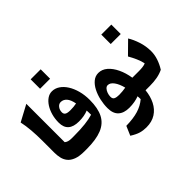

<svg xmlns="http://www.w3.org/2000/svg" viewBox="-235 -1364 2062 2062"><g transform="rotate(-45 795.5 -333.5)"><path d="M207 -802.7V-219.7Q221.2 -208 240.2 -201.9Q259.3 -195.8 289.1 -195.8H289.6V0H289.1Q210.9 0 163.3 -18.6Q115.7 -37.1 90.8 -68.4Q65.9 -99.6 57.4 -138.4Q48.8 -177.2 48.8 -217.3V-401.4Q48.8 -483.9 42.5 -562Q36.1 -640.1 22 -703.6Z M718.8 -350.6Q718.8 -224.6 679 -147.5Q639.2 -70.3 552 -35.2Q464.8 0 322.3 0H289.6Q268.1 0 268.1 -38.6V-157.2Q268.1 -195.8 289.6 -195.8H321.8Q423.3 -195.8 495.8 -204.3Q568.4 -212.9 615.7 -228Q615.7 -242.2 615.5 -260Q615.2 -277.8 614.3 -293Q555.2 -268.1 473.6 -268.1Q309.6 -268.1 309.6 -413.6Q309.6 -472.7 324.2 -524.9Q338.9 -577.1 364.7 -617.4Q390.6 -657.7 424.1 -680.7Q457.5 -703.6 495.6 -703.6Q542 -703.6 582.5 -676.5Q623 -649.4 653.6 -601.3Q684.1 -553.2 701.4 -489Q718.8 -424.8 718.8 -350.6ZM587.4 -427.7Q575.2 -493.2 547.6 -524.2Q520 -555.2 481 -555.2Q452.6 -555.2 432.4 -529.5Q412.1 -503.9 412.1 -467.8Q412.1 -441.9 431.2 -430.4Q450.2 -418.9 493.2 -418.9Q517.6 -418.9 543 -421.1Q568.4 -423.3 587.4 -427.7ZM425.8 -955.6H578.1V-812.5H425.8Z M987.8 -490.7Q1043 -490.7 1088.4 -451.7Q1133.8 -412.6 1165.5 -345.9Q1197.3 -279.3 1210.4 -195.8H1264.2V0H1215.3Q1207 83.5 1174.1 148.9Q1141.1 214.4 1083 251.7Q1024.9 289.1 940.9 289.1Q893.6 289.1 852.1 277.1Q810.5 265.1 753.9 229.5L799.3 124Q908.7 122.1 982.4 99.6Q1056.2 77.1 1110.8 30.3Q1110.8 19 1110.4 8.1Q1109.9 -2.9 1108.9 -15.1Q1079.1 -3.4 1041.3 3.4Q1003.4 10.3 960 10.3Q878.4 10.3 834.5 -30.3Q790.5 -70.8 790.5 -153.8Q790.5 -211.9 803.7 -271.2Q816.9 -330.6 842.3 -380.4Q867.7 -430.2 904.3 -460.4Q940.9 -490.7 987.8 -490.7ZM966.3 -326.7Q947.3 -326.7 931.9 -309.6Q916.5 -292.5 907.7 -267.3Q898.9 -242.2 898.9 -217.3Q898.9 -185.5 920.7 -175.3Q942.4 -165 980.5 -165Q1004.9 -165 1031.7 -167.7Q1058.6 -170.4 1081.1 -174.3Q1064 -242.7 1033.7 -284.7Q1003.4 -326.7 966.3 -326.7Z M1301.8 -758.8H1454.1V-615.7H1301.8ZM1264.2 0Q1253.4 0 1248 -8.1Q1242.7 -16.1 1242.7 -38.6V-157.2Q1242.7 -179.7 1248 -187.7Q1253.4 -195.8 1264.2 -195.8H1310.5Q1341.8 -195.8 1367.7 -199Q1393.6 -202.1 1413.1 -210.4Q1405.3 -252.4 1384.5 -299.3Q1363.8 -346.2 1338.4 -390.1L1476.1 -525.9Q1507.8 -475.6 1531.5 -403.1Q1555.2 -330.6 1555.2 -252.4Q1555.2 -200.2 1537.1 -145.8Q1519 -91.3 1486.8 -40Q1443.4 -19 1392.6 -9.5Q1341.8 0 1280.3 0Z"/></g></svg>

Font: Pinar-DS3-FD ExtraBold
Style: Regular
Weight: 800
Designer: Amin Abedi
Version: Version 3.000